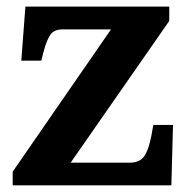

<svg xmlns="http://www.w3.org/2000/svg" viewBox="-20 -556 569 576"><path d="M487.8 -493.2 191.9 -67.9H368.2Q399.9 -67.9 413.1 -87.9Q426.3 -107.9 434.1 -148.9L439.9 -181.2H499L494.1 0H18.1V-41L313 -467.8H167Q142.1 -467.8 130.9 -451.4Q119.6 -435.1 109.9 -397.9L104 -374H43.9L56.2 -536.1H487.8Z"/></svg>

Font: Koh Santepheap
Style: Bold
Weight: 700
Designer: Danh Hong
Version: Version 2.002; ttfautohint (v1.8.3)